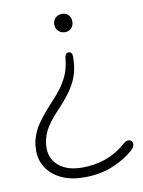

<svg xmlns="http://www.w3.org/2000/svg" viewBox="-79 -542 586 786"><g transform="rotate(-10 214.5 -149.5)"><path d="M208 188Q155 188 115.5 170Q76 152 54 120Q32 88 32 45Q32 3 51 -35.5Q70 -74 123 -131Q155 -165 174 -191.5Q193 -218 203 -245Q213 -272 216 -305Q217 -316 221.5 -321.5Q226 -327 233 -327Q240 -327 244 -322Q248 -317 248 -307Q248 -271 240 -240.5Q232 -210 212 -178.5Q192 -147 154 -107Q108 -59 92 -25.5Q76 8 76 43Q76 90 111 118.5Q146 147 207 147Q260 147 306 130.5Q352 114 390 80Q399 72 407 70.5Q415 69 420.5 72.5Q426 76 428 82.5Q430 89 427 96.5Q424 104 416 112Q379 145 326.5 166.5Q274 188 208 188ZM233 -411Q217 -411 206 -422Q195 -433 195 -449Q195 -466 206 -476.5Q217 -487 233 -487Q250 -487 260 -476.5Q270 -466 270 -449Q270 -433 260 -422Q250 -411 233 -411Z"/></g></svg>

Font: Nunito ExtraLight ExtraLight
Style: Regular
Weight: 250
Version: Version 3.602